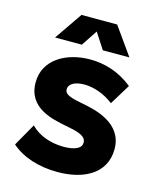

<svg xmlns="http://www.w3.org/2000/svg" viewBox="-107 -776 706 858"><g transform="rotate(15 245.5 -347.0)"><path d="M75 -572H199L248 -646L296 -572H419L328 -700H163ZM240 6C365 6 461 -47 461 -159C461 -280 330 -307 273 -318C222 -328 185 -335 185 -362C185 -389 216 -403 257 -403C299 -403 350 -386 392 -353L450 -448C388 -498 319 -518 253 -518C145 -518 43 -464 43 -356C43 -237 159 -216 225 -203C276 -193 320 -184 320 -151C320 -124 289 -110 236 -110C174 -111 121 -131 85 -168L26 -64C78 -18 155 6 240 6Z"/></g></svg>

Font: Arthouse Owned
Style: Bold
Weight: 700
Designer: Jeremy Tribby
Foundry: Tribby Type
Version: Version 1.000;PS 001.000;hotconv 1.0.88;makeotf.lib2.5.64775